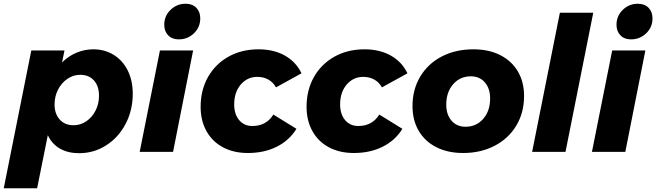

<svg xmlns="http://www.w3.org/2000/svg" viewBox="-40 -810 3500 1024"><path d="M668 -310Q668 -222 630 -149.5Q592 -77 526.5 -35Q461 7 382 7Q322 7 279.5 -17.5Q237 -42 215 -89L158 194H-20L127 -541H304L291 -477Q325 -511 368 -529Q411 -547 458 -547Q519 -547 567 -517Q615 -487 641.5 -433.5Q668 -380 668 -310ZM251 -253Q251 -203 278.5 -172.5Q306 -142 352 -142Q389 -142 420 -163Q451 -184 469.5 -220Q488 -256 488 -299Q488 -351 461 -381Q434 -411 388 -411Q351 -411 319.5 -389.5Q288 -368 269.5 -332Q251 -296 251 -253Z M990 -541 883 0H705L813 -541ZM1028 -712Q1028 -665 994.5 -632.5Q961 -600 913 -600Q878 -600 857 -621.5Q836 -643 836 -678Q836 -725 869.5 -757.5Q903 -790 950 -790Q986 -790 1007 -768.5Q1028 -747 1028 -712Z M1030 -240Q1030 -330 1069.5 -399.5Q1109 -469 1179 -508Q1249 -547 1339 -547Q1420 -547 1479.5 -513.5Q1539 -480 1568 -419L1432 -344Q1417 -371 1391.5 -385.5Q1366 -400 1332 -400Q1279 -400 1244 -359Q1209 -318 1209 -253Q1209 -201 1235.5 -169.5Q1262 -138 1306 -138Q1380 -138 1418 -199L1541 -123Q1503 -61 1436 -27.5Q1369 6 1282 6Q1206 6 1149 -24.5Q1092 -55 1061 -111Q1030 -167 1030 -240Z M1595 -240Q1595 -330 1634.5 -399.5Q1674 -469 1744 -508Q1814 -547 1904 -547Q1985 -547 2044.5 -513.5Q2104 -480 2133 -419L1997 -344Q1982 -371 1956.5 -385.5Q1931 -400 1897 -400Q1844 -400 1809 -359Q1774 -318 1774 -253Q1774 -201 1800.5 -169.5Q1827 -138 1871 -138Q1945 -138 1983 -199L2106 -123Q2068 -61 2001 -27.5Q1934 6 1847 6Q1771 6 1714 -24.5Q1657 -55 1626 -111Q1595 -167 1595 -240Z M2755 -298Q2755 -209 2713.5 -140Q2672 -71 2598 -32.5Q2524 6 2430 6Q2348 6 2287 -25Q2226 -56 2193 -112.5Q2160 -169 2160 -244Q2160 -333 2201.5 -402Q2243 -471 2316.5 -509Q2390 -547 2485 -547Q2567 -547 2628 -516Q2689 -485 2722 -429Q2755 -373 2755 -298ZM2340 -252Q2340 -199 2368 -166.5Q2396 -134 2443 -134Q2500 -134 2537 -176Q2574 -218 2574 -285Q2574 -338 2546 -370.5Q2518 -403 2471 -403Q2414 -403 2377 -361Q2340 -319 2340 -252Z M3124 -742 2976 0H2798L2946 -742Z M3402 -541 3295 0H3117L3225 -541ZM3440 -712Q3440 -665 3406.5 -632.5Q3373 -600 3325 -600Q3290 -600 3269 -621.5Q3248 -643 3248 -678Q3248 -725 3281.5 -757.5Q3315 -790 3362 -790Q3398 -790 3419 -768.5Q3440 -747 3440 -712Z"/></svg>

Font: Gontserrat
Style: Bold Italic
Weight: 700
Italic angle: -11.3°
Designer: Julieta Ulanovsky
Foundry: Julieta Ulanovsky
Version: Version 6.001